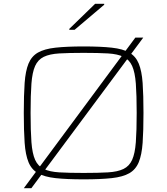

<svg xmlns="http://www.w3.org/2000/svg" viewBox="-20 -942 886 1017"><path d="M106 55 697 -743H739L146 55ZM423 8Q333 8 274 1.5Q215 -5 181 -24.5Q147 -44 131 -83Q115 -122 110.5 -185.5Q106 -249 106 -344Q106 -439 110.5 -502.5Q115 -566 131 -605Q147 -644 181 -663.5Q215 -683 274 -689.5Q333 -696 423 -696Q513 -696 572 -689.5Q631 -683 665 -663.5Q699 -644 715 -605Q731 -566 735.5 -502.5Q740 -439 740 -344Q740 -249 735.5 -185.5Q731 -122 715 -83Q699 -44 665 -24.5Q631 -5 572 1.5Q513 8 423 8ZM423 -26Q501 -26 552 -29Q603 -32 634 -47Q665 -62 680 -95.5Q695 -129 699.5 -189Q704 -249 704 -344Q704 -439 699.5 -499Q695 -559 680 -592.5Q665 -626 634 -641Q603 -656 552 -659Q501 -662 423 -662Q345 -662 294 -659Q243 -656 212 -641Q181 -626 166 -592.5Q151 -559 146.5 -499Q142 -439 142 -344Q142 -249 146.5 -189Q151 -129 166 -95.5Q181 -62 212 -47Q243 -32 294 -29Q345 -26 423 -26ZM347 -784V-789L484 -922H532V-917L375 -784Z"/></svg>

Font: Saira Expanded Thin
Style: Regular
Weight: 250
Width: 7
Designer: Hector Gatti with collaboration of the Omnibus-Type team
Foundry: Omnibus-Type
Version: Version 1.101